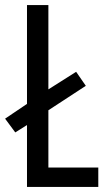

<svg xmlns="http://www.w3.org/2000/svg" viewBox="-27 -734 426 754"><path d="M79 0H359V-76H163V-301L310 -397L272 -452L163 -383V-714H79V-326L-7 -268L33 -214L79 -243Z"/></svg>

Font: Noto Sans Gujarati UI ExtraCondensed
Style: Regular
Weight: 400
Width: 2
Designer: Jelle Bosma - Monotype Design Team, Universal Thirst
Foundry: Monotype Imaging Inc.
Version: Version 2.106